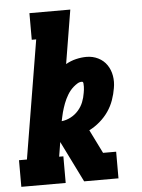

<svg xmlns="http://www.w3.org/2000/svg" viewBox="-53 -777 605 819"><g transform="rotate(-5 250.0 -367.5)"><path d="M5 0V-114H39L123 -621H104V-735H279L241 -505Q262 -517 285 -522.5Q308 -528 330 -528Q357 -528 380 -516.5Q403 -505 417 -484.5Q431 -464 435.5 -438Q440 -412 435 -385Q431 -360 422 -334.5Q413 -309 397.5 -286.5Q382 -264 360.5 -245.5Q339 -227 315 -215L365 -114H421V-1L422 0H274L187 -176L177 -114H195V0ZM201 -264Q221 -266 240 -276Q259 -286 273 -302Q287 -318 294.5 -337Q302 -356 305 -376Q306 -382 307 -389Q308 -396 308 -402.5Q308 -409 307.5 -416.5Q307 -424 301 -424Q291 -424 282 -418.5Q273 -413 265 -406Q257 -399 250.5 -391Q244 -383 239 -374.5Q234 -366 229.5 -357Q225 -348 221.5 -338.5Q218 -329 215 -320Q212 -311 209.5 -301.5Q207 -292 205 -282.5Q203 -273 201 -264Z"/></g></svg>

Font: Iosevka Curly Slab Heavy
Style: Italic
Weight: 900
Italic angle: -9°
Monospace: yes
Designer: Belleve Invis
Foundry: Belleve Invis
Version: Version 22.1.2; ttfautohint (v1.8.4)